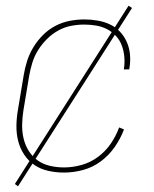

<svg xmlns="http://www.w3.org/2000/svg" viewBox="-20 -596 540 672"><path d="M204 8Q176 8 149 2Q122 -4 100.5 -18.5Q79 -33 64.5 -55Q50 -77 43.5 -103Q37 -129 37.5 -157Q38 -185 43 -213L63 -333Q67 -358 75 -383Q83 -408 97 -431Q111 -454 130.5 -473.5Q150 -493 174 -505.5Q198 -518 224 -523Q250 -528 275 -528Q298 -528 321.5 -524Q345 -520 365 -510.5Q385 -501 400 -485Q415 -469 424 -448.5Q433 -428 435 -404.5Q437 -381 433 -357L432 -353H413L414 -357Q417 -378 415 -398.5Q413 -419 406 -437.5Q399 -456 385.5 -470.5Q372 -485 354.5 -494Q337 -503 316.5 -506.5Q296 -510 275 -510Q252 -510 228.5 -505.5Q205 -501 183.5 -489Q162 -477 144 -459Q126 -441 113 -420Q100 -399 93 -376Q86 -353 82 -330L62 -210Q58 -185 57.5 -160Q57 -135 62.5 -111.5Q68 -88 80.5 -68Q93 -48 112 -34.5Q131 -21 155 -15.5Q179 -10 204 -10Q234 -10 265 -18.5Q296 -27 322.5 -46.5Q349 -66 367.5 -93Q386 -120 397 -150L414 -143Q402 -111 381.5 -81.5Q361 -52 332.5 -31Q304 -10 270.5 -1Q237 8 204 8ZM43 56 32 48 430 -576 442 -568Z"/></svg>

Font: Iosevka SS18 Thin
Style: Italic
Weight: 100
Italic angle: -9°
Monospace: yes
Designer: Belleve Invis
Foundry: Belleve Invis
Version: Version 25.1.1; ttfautohint (v1.8.4)